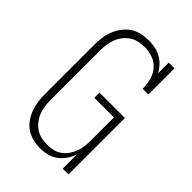

<svg xmlns="http://www.w3.org/2000/svg" viewBox="-221 -838 941 941"><g transform="rotate(45 250.0 -367.5)"><path d="M236 8Q211 8 186.5 2Q162 -4 141 -18Q120 -32 105.5 -52.5Q91 -73 82 -96.5Q73 -120 69.5 -145Q66 -170 66 -195V-540Q66 -565 69.5 -590.5Q73 -616 82.5 -639.5Q92 -663 107.5 -683.5Q123 -704 144 -718Q165 -732 190.5 -737.5Q216 -743 241 -743Q263 -743 285 -738.5Q307 -734 326 -723.5Q345 -713 360.5 -696.5Q376 -680 386 -661V-735H426V-554H386Q386 -583 379 -611.5Q372 -640 353.5 -662.5Q335 -685 307 -695.5Q279 -706 250 -706Q229 -706 208.5 -701.5Q188 -697 170.5 -685.5Q153 -674 140 -657.5Q127 -641 119.5 -621.5Q112 -602 109 -581.5Q106 -561 106 -540V-195Q106 -174 109 -153.5Q112 -133 119.5 -113.5Q127 -94 140 -77.5Q153 -61 170 -49.5Q187 -38 207.5 -33.5Q228 -29 249 -29Q270 -29 290 -33.5Q310 -38 326.5 -50Q343 -62 355 -79Q367 -96 374 -115Q381 -134 383.5 -154.5Q386 -175 386 -195V-355H250V-391H426V0H386V-99Q378 -75 364 -54.5Q350 -34 330 -19Q310 -4 285.5 2Q261 8 236 8Z"/></g></svg>

Font: Iosevka Slab Extralight
Style: Regular
Weight: 200
Monospace: yes
Designer: Belleve Invis
Foundry: Belleve Invis
Version: Version 11.1.1; ttfautohint (v1.8.3)